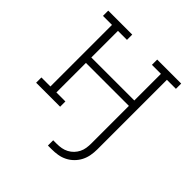

<svg xmlns="http://www.w3.org/2000/svg" viewBox="-189 -657 979 979"><g transform="rotate(45 300.0 -168.0)"><path d="M306 184V146H332Q349 146 365.5 143Q382 140 397 132Q412 124 423.5 112Q435 100 442.5 85Q450 70 452.5 53.5Q455 37 455 20V-251H145V-38H210V0H37V-38H102V-482H37V-520H210V-482H145V-290H455V-482H390V-520H563V-482H498V20Q498 42 494 64Q490 86 480 105.5Q470 125 454 141Q438 157 418 167Q398 177 376.5 180.5Q355 184 332 184Z"/></g></svg>

Font: Iosevka Etoile Extralight
Style: Regular
Weight: 200
Designer: Belleve Invis
Foundry: Belleve Invis
Version: Version 22.1.2; ttfautohint (v1.8.4)